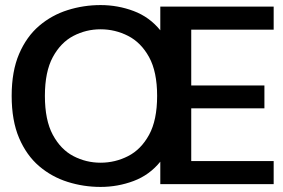

<svg xmlns="http://www.w3.org/2000/svg" viewBox="-20 -726 1115 757"><path d="M1059 -700V-609H734V-389H1022.5V-299H734V-91H1059V0H612V-88.5Q569.5 -36 507 -12.5Q444.5 11 376.5 11Q309.5 11 246.8 -8.8Q184 -28.5 134.2 -71Q84.5 -113.5 55.2 -182Q26 -250.5 26 -348Q26 -445 55.2 -513.2Q84.5 -581.5 134.2 -624Q184 -666.5 246.8 -686.2Q309.5 -706 376.5 -706Q444.5 -706 507 -682.5Q569.5 -659 612 -606.5V-700ZM376.5 -84.5Q434 -84.5 485 -110.5Q536 -136.5 567.8 -194.5Q599.5 -252.5 599.5 -348Q599.5 -443 567.8 -500.8Q536 -558.5 485 -584.5Q434 -610.5 376.5 -610.5Q319.5 -610.5 269.5 -584.5Q219.5 -558.5 188.2 -500.8Q157 -443 157 -348Q157 -252.5 188.2 -194.5Q219.5 -136.5 269.5 -110.5Q319.5 -84.5 376.5 -84.5Z"/></svg>

Font: Trispace SemiExpanded Medium
Style: Regular
Weight: 500
Width: 6
Designer: Tyler Finck
Foundry: Etcetera Type Company
Version: Version 1.210; ttfautohint (v1.8.3)